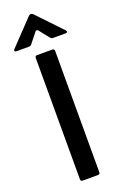

<svg xmlns="http://www.w3.org/2000/svg" viewBox="-214 -1046 693 1097"><g transform="rotate(-20 132.0 -498.0)"><path d="M86 0Q73 0 73 -13V-750Q73 -763 86 -763H178Q191 -763 191 -750V-13Q191 0 178 0ZM-17 -824Q-28 -824 -28 -831Q-28 -836 -24 -840L119 -990Q125 -996 132 -996Q139 -996 145 -990L288 -840Q292 -836 292 -831Q292 -824 281 -824H205Q195 -824 189 -832L141 -892Q137 -897 132 -897Q125 -897 123 -892L75 -832Q70 -824 59 -824Z"/></g></svg>

Font: Open Sauce Two Medium
Style: Regular
Weight: 500
Designer: Alfredo Marco Pradil
Foundry: Creative Sauce Fz LLC
Version: Version 1.477